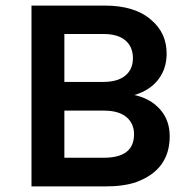

<svg xmlns="http://www.w3.org/2000/svg" viewBox="-20 -669 688 689"><path d="M356 0H93V-649H355Q464 -649 522 -598Q578 -551 578 -477Q578 -422 547.5 -383Q517 -344 462 -328Q519 -316 554 -277Q589 -238 589 -180Q589 -60 470 -16Q426 0 356 0ZM211 -272V-103H353Q461 -103 461 -187Q461 -226 433.5 -249Q406 -272 353 -272ZM351 -547H211V-375H350Q402 -375 429.5 -397.5Q457 -420 457 -460Q457 -501 430 -524Q403 -547 351 -547Z"/></svg>

Font: Karla Neue
Style: Bold
Weight: 700
Designer: Jonathan Pinhorn
Foundry: PYRS Fontlab Ltd. / Made with FontLab
Version: Version 1.000;PS 001.001;hotconv 1.0.56